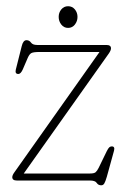

<svg xmlns="http://www.w3.org/2000/svg" viewBox="-20 -566 392 602"><path d="M321 -398 54.5 -22H262.5Q275 -22 279.8 -26Q284.5 -30 289.5 -40L314.5 -91.5Q319.5 -101.5 322.8 -104.2Q326 -107 330.5 -107Q341 -107 337.5 -93.5L315 -12Q310.5 3.5 307 9.2Q303.5 15 297.5 15Q288 15 283.2 7.5Q278.5 0 262 0H33Q18.5 0 18.5 -10.5Q18.5 -17 26 -27L292 -403H104Q84.5 -403 78.2 -399.5Q72 -396 67 -384.5L51.5 -348.5Q45 -334 37.5 -334Q26.5 -334 29.5 -347.5L48 -421Q52.5 -440 63 -440Q72 -440 77.2 -432.5Q82.5 -425 96.5 -425H313.5Q328 -425 328 -414.5Q328 -408 321 -398ZM193.5 -478.5Q180.5 -478.5 172.2 -489Q164 -499.5 164 -513Q164 -526.5 172.2 -536.5Q180.5 -546.5 193.5 -546.5Q206.5 -546.5 214.8 -536.5Q223 -526.5 223 -513Q223 -499.5 214.8 -489Q206.5 -478.5 193.5 -478.5Z"/></svg>

Font: Fraunces 144pt S100 Thin
Style: Regular
Weight: 100
Version: Version 1.000; ttfautohint (v1.8.3)